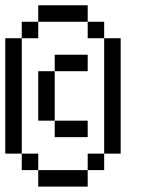

<svg xmlns="http://www.w3.org/2000/svg" viewBox="-20 -645 540 728"><path d="M0 -500H62.5V-562.5H125V-625H312.5V-562.5H375V-500H437.5V-62.5H375V0H312.5V62.5H125V0H62.5V-62.5H0ZM62.5 -500V-62.5H125V0H312.5V-62.5H375V-500H312.5V-562.5H125V-500ZM125 -375H187.5V-437.5H312.5V-375H187.5V-187.5H312.5V-125H187.5V-187.5H125Z"/></svg>

Font: NeoDunggeunmo Code
Style: Regular
Weight: 400
Monospace: yes
Version: Version 1.600